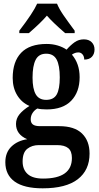

<svg xmlns="http://www.w3.org/2000/svg" viewBox="-20 -786 540 1044"><path d="M9 96Q9 43 42 11Q75 -21 128 -29Q67 -55 67 -112Q67 -141 85.5 -164Q104 -187 140 -210Q98 -228 73.5 -268Q49 -308 49 -362Q49 -451 95 -499Q141 -547 234 -547Q266 -547 294 -538.5Q322 -530 342 -516Q364 -541 386 -556.5Q408 -572 436 -572Q463 -572 478.5 -556.5Q494 -541 494 -517Q494 -493 480 -477.5Q466 -462 438 -462Q438 -479 429 -490Q420 -501 406 -501Q388 -501 371 -489Q413 -440 413 -366Q413 -286 367.5 -238.5Q322 -191 234 -191Q203 -191 183 -196Q167 -187 157 -171.5Q147 -156 147 -137Q147 -118 159 -109Q171 -100 198 -100H302Q385 -100 426 -60Q467 -20 467 49Q467 139 403 188.5Q339 238 212 238Q111 238 60 201.5Q9 165 9 96ZM305 -365Q305 -430 288 -462Q271 -494 231 -494Q191 -494 174 -461Q157 -428 157 -364Q157 -303 174.5 -273Q192 -243 231 -243Q272 -243 288.5 -272.5Q305 -302 305 -365ZM371 73Q371 36 351 19.5Q331 3 290 3H191Q154 3 128.5 23Q103 43 103 92Q103 136 130.5 160.5Q158 185 214 185Q371 185 371 73ZM85 -619Q161 -718 182 -766H290Q302 -737 324 -705Q346 -673 386 -619V-606H334Q265 -666 235 -701Q202 -662 137 -606H85Z"/></svg>

Font: Noto Serif NarrowSemiBold
Style: Regular
Weight: 600
Width: 4
Designer: Monotype Design Team
Foundry: Monotype Imaging Inc.
Version: Version 1.001